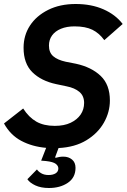

<svg xmlns="http://www.w3.org/2000/svg" viewBox="-20 -730 634 961"><path d="M353 -598Q314 -598 285 -586Q256 -574 240.5 -552.5Q225 -531 225 -502Q225 -467 246.5 -448.5Q268 -430 309 -421L360 -411Q438 -394 484 -350Q530 -306 530 -227Q530 -169 500 -116Q470 -63 412.5 -28Q355 7 273 11L256 57L258 60Q268 57 277.5 55.5Q287 54 297 54Q323 54 340.5 68.5Q358 83 358 110Q358 159 319.5 185Q281 211 225 211Q185 211 157 198Q129 185 117 167L165 118Q171 128 186 137Q201 146 223 146Q245 146 258.5 137.5Q272 129 272 113Q272 100 259 90Q246 80 210 76L186 74L211 10Q141 4 86.5 -25Q32 -54 0 -112L96 -187Q124 -143 161.5 -121.5Q199 -100 254 -100Q301 -100 333.5 -115.5Q366 -131 383.5 -156.5Q401 -182 401 -215Q401 -250 377.5 -270Q354 -290 313 -298L261 -309Q186 -325 142 -368.5Q98 -412 98 -491Q98 -553 130 -602Q162 -651 221 -680.5Q280 -710 359 -710Q437 -710 497.5 -683.5Q558 -657 594 -610L502 -529Q477 -564 442.5 -581Q408 -598 353 -598Z"/></svg>

Font: IBM Plex Sans SemiBold
Style: Italic
Weight: 600
Italic angle: -11.31°
Designer: Mike Abbink, Paul van der Laan, Pieter van Rosmalen
Foundry: Bold Monday
Version: Version 3.201